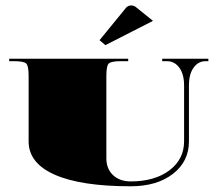

<svg xmlns="http://www.w3.org/2000/svg" viewBox="-20 -666 783 691"><path d="M530.6 -590.9 359.3 -503.5 338.3 -521.4 434.4 -639Q441.9 -646.4 452.4 -646.4Q460.7 -646.4 467.7 -641.6ZM13.1 -454.5H441.4V-445.8H415.2Q379.8 -445.8 371.3 -437.3Q362.8 -428.8 362.8 -393.4V-96.2Q362.8 -58.6 386.8 -35.8Q410.8 -13.1 450.2 -13.1Q536.7 -13.1 589.6 -52.9Q642.5 -92.7 642.5 -157.3V-358.4Q642.5 -399.5 625.2 -422.6Q608 -445.8 581.3 -445.8H563.8V-454.5H729.9V-445.8H719.4Q693.6 -445.8 676.8 -422.6Q660 -399.5 660 -358.4V-157.3Q660 -84.8 602.3 -40.2Q544.6 4.4 450.2 4.4Q271.4 4.4 177.2 -37.2Q83 -78.7 83 -157.3V-393.4Q83 -428.8 74.5 -437.3Q66 -445.8 30.6 -445.8H13.1Z"/></svg>

Font: FoglihtenBlackPcs
Style: BlackPcs
Weight: 900
Version: Version 0.75